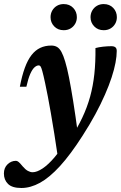

<svg xmlns="http://www.w3.org/2000/svg" viewBox="-81 -673 604 958"><path d="M50.6 -240.3H18.1Q28.5 -295.2 42.8 -334.3Q57.1 -373.5 76.2 -398.1Q95.4 -422.7 119.9 -434.2Q144.4 -445.7 174.8 -445.7Q191.8 -445.7 204 -438.5Q216.1 -431.3 225.6 -413.9Q235.1 -396.5 244.2 -366Q253.4 -335.8 263.2 -287Q272.9 -238.2 284.2 -167.8Q295.5 -97.4 308.2 -1.9L210.1 126.6Q199.1 52 189.8 -6.5Q180.4 -64.9 172.5 -110.3Q164.5 -155.8 157.6 -192Q150.7 -228.2 144.1 -258.6Q135.4 -299.3 130.2 -317.8Q125.1 -336.4 121.4 -341.6Q117.6 -346.7 112.5 -346.7Q101.9 -346.7 91 -336.9Q80.1 -327.1 69.8 -303.9Q59.6 -280.7 50.6 -240.3ZM250.2 23.8 269.3 21Q305 -33.7 329.4 -85.5Q353.9 -137.3 368.7 -190.9Q383.4 -244.5 389.8 -303.8Q396.1 -363.2 395.3 -433.2Q411.3 -437.7 433.4 -440.1Q455.5 -442.5 474.7 -442.5Q488 -442.5 494.7 -437Q501.5 -431.5 501.5 -418.7Q501.5 -393 495.3 -359.9Q489.1 -326.8 476 -286.8Q463 -246.8 442.7 -200.7Q422.5 -154.5 394.8 -103.1Q367 -51.7 330.8 4.5Q270.9 98.1 218.5 155.5Q166.1 212.8 118.8 238.9Q71.4 265 25.7 265Q-20.6 265 -41 244.7Q-61.5 224.4 -61.5 192.7Q-61.5 164.4 -43.4 146.9Q-25.3 129.4 -1.2 129.4Q4.6 129.4 11.9 135.1Q19.1 140.9 32.2 157.1Q45.7 173 58.1 179.7Q70.5 186.4 81.8 186.4Q103.2 186.4 131.6 167.5Q159.9 148.6 190.8 112.3Q221.7 76 250.2 23.8ZM236.8 -522.3Q207.8 -522.3 189.5 -541.4Q171.2 -560.4 171.2 -587.2Q171.2 -605.4 179.6 -620.2Q188.1 -635.1 202.8 -643.9Q217.6 -652.7 236.7 -652.7Q266.1 -652.7 284.3 -633.6Q302.5 -614.5 302.5 -587.2Q302.5 -569.2 294.2 -554.6Q285.9 -539.9 271.3 -531.1Q256.6 -522.3 236.8 -522.3ZM436.4 -522.3Q407.4 -522.3 389.1 -541.4Q370.7 -560.4 370.7 -587.2Q370.7 -605.4 379.2 -620.2Q387.6 -635.1 402.4 -643.9Q417.2 -652.7 436.3 -652.7Q465.6 -652.7 483.9 -633.6Q502.1 -614.5 502.1 -587.2Q502.1 -569.2 493.8 -554.6Q485.5 -539.9 470.8 -531.1Q456.2 -522.3 436.4 -522.3Z"/></svg>

Font: Newsreader Text
Style: Italic
Weight: 400
Italic angle: -17°
Designer: Hugues Gentile
Foundry: Production Type
Version: Version 1.001